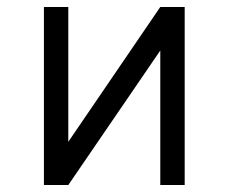

<svg xmlns="http://www.w3.org/2000/svg" viewBox="-20 -531 656 551"><path d="M106 0V-511H176V-124L440 -511H510V0H440V-386L176 0Z"/></svg>

Font: Overpass Mono Light
Style: Regular
Weight: 300
Monospace: yes
Designer: Delve Withrington, Dave Bailey
Foundry: Delve Fonts LLC
Version: Version 4.000